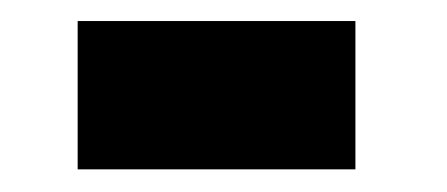

<svg xmlns="http://www.w3.org/2000/svg" viewBox="-20 -320 414 178"><path d="M309.5 -163H52V-300.5H309.5Z"/></svg>

Font: Lucymar Sans ExtraBold
Style: Regular
Weight: 800
Foundry: The League of Moveable Type (original font) / Main changes by Cristiano Sobral with portions from Mirco Monsees
Version: Version 2.001;August 30, 2020;FontCreator 13.0.0.2681 64-bit